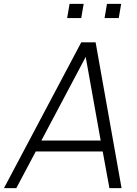

<svg xmlns="http://www.w3.org/2000/svg" viewBox="-38 -968 704 988"><path d="M380 -875H307.5L320 -948H392.5ZM573 -875H500L512.5 -948H585.5ZM490.5 -188.5H146L46 0H-17.5L380 -750H454L587.5 0H525ZM480 -245 403 -675 175 -245Z"/></svg>

Font: Russisch Sans Light
Style: Italic
Weight: 300
Italic angle: -10°
Designer: Michael Sharanda (font) & Cristiano Sobral (main changes)
Foundry: Michael Sharanda
Version: Version 2.00;September 8, 2020;FontCreator 13.0.0.2681 64-bi